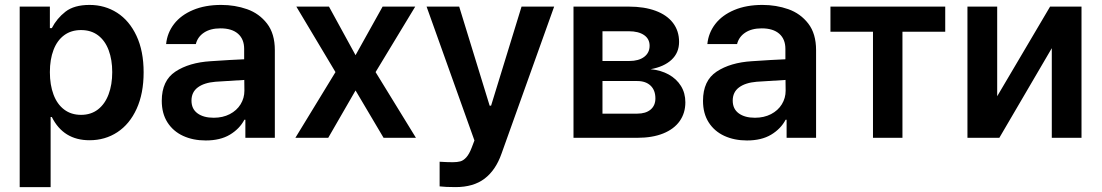

<svg xmlns="http://www.w3.org/2000/svg" viewBox="-20 -557 4452 776"><path d="M59.6 -530.3H181.6V-443.4H189.5Q209.5 -482.4 244.6 -509.8Q279.8 -537.1 341.8 -537.1Q403.8 -537.1 453.4 -505.4Q502.9 -473.6 531.7 -412.1Q560.5 -350.6 560.5 -264.6Q560.5 -179.2 532.2 -117.2Q503.9 -55.2 454.3 -22.7Q404.8 9.8 341.8 9.8Q236.3 9.8 189.5 -84H184.6V199.2H59.6ZM307.6 -92.8Q347.7 -92.8 376 -114.7Q404.3 -136.7 418.9 -175.8Q433.6 -214.8 433.6 -265.6Q433.6 -315.4 419.2 -354Q404.8 -392.6 376.5 -414.1Q348.1 -435.5 307.6 -435.5Q267.6 -435.5 239.3 -414.6Q210.9 -393.6 196.3 -355.2Q181.6 -316.9 181.6 -265.6Q181.6 -213.9 196.3 -174.8Q210.9 -135.7 239.3 -114.3Q267.6 -92.8 307.6 -92.8Z M831.1 -309.6Q915.5 -315.4 966.8 -317.4V-359.4Q966.8 -398.9 941.9 -420.7Q917 -442.4 871.1 -442.4Q830.6 -442.4 804.7 -425.3Q778.8 -408.2 771.5 -378.9H651.4Q655.8 -424.3 683.6 -460.2Q711.4 -496.1 760.3 -516.6Q809.1 -537.1 874 -537.1Q929.7 -537.1 978.8 -519.8Q1027.8 -502.4 1059.3 -461.7Q1090.8 -420.9 1090.8 -354.5V0H971.7V-73.2H967.8Q948.2 -36.1 909.2 -12.7Q870.1 10.7 811.5 10.7Q760.3 10.7 720 -7.8Q679.7 -26.4 656.7 -62.5Q633.8 -98.6 633.8 -149.4Q633.8 -231.4 689.2 -267.8Q744.6 -304.2 831.1 -309.6ZM843.8 -81.1Q880.4 -81.1 908.7 -95.7Q937 -110.4 952.4 -135.5Q967.8 -160.6 967.8 -190.4L967.3 -233.9L850.6 -226.6Q804.7 -222.7 779.3 -203.6Q753.9 -184.6 753.9 -150.4Q753.9 -116.7 778.3 -98.9Q802.7 -81.1 843.8 -81.1Z M1417 -334 1526.4 -530.3H1658.2L1498 -265.6L1661.1 0H1530.3L1417 -191.4L1306.6 0H1173.8L1335.9 -265.6L1177.7 -530.3H1309.6Z M1756.8 196.3V96.7Q1788.1 98.6 1809.6 98.6Q1828.1 98.6 1840.6 95.2Q1853 91.8 1864.7 78.9Q1876.5 65.9 1886.7 39.1L1897.5 10.7L1704.1 -530.3H1835.9L1959 -129.9H1964.8L2087.9 -530.3H2219.7L2006.8 64.5Q1983.4 130.9 1938.5 165Q1893.6 199.2 1821.3 199.2Q1780.3 199.2 1756.8 196.3Z M2297.9 -530.3H2521.5Q2584 -530.3 2629.6 -513.4Q2675.3 -496.6 2700 -464.4Q2724.6 -432.1 2724.6 -387.7Q2724.6 -343.8 2694.1 -315.4Q2663.6 -287.1 2609.4 -277.3Q2650.9 -273.4 2682.6 -255.9Q2714.4 -238.3 2732.2 -209.5Q2750 -180.7 2750 -143.6Q2750 -100.1 2727.1 -67.6Q2704.1 -35.2 2660.4 -17.6Q2616.7 0 2555.7 0H2297.9ZM2628.9 -159.2Q2628.9 -192.4 2609.4 -210.9Q2589.8 -229.5 2555.7 -229.5H2415V-97.7H2555.7Q2589.8 -97.7 2609.4 -114Q2628.9 -130.4 2628.9 -159.2ZM2605.5 -372.1Q2605.5 -399.9 2583 -415.3Q2560.5 -430.7 2521.5 -430.7H2415V-310.5H2523.4Q2561.5 -310.5 2583.5 -327.1Q2605.5 -343.8 2605.5 -372.1Z M3018.6 -309.6Q3103 -315.4 3154.3 -317.4V-359.4Q3154.3 -398.9 3129.4 -420.7Q3104.5 -442.4 3058.6 -442.4Q3018.1 -442.4 2992.2 -425.3Q2966.3 -408.2 2959 -378.9H2838.9Q2843.3 -424.3 2871.1 -460.2Q2898.9 -496.1 2947.8 -516.6Q2996.6 -537.1 3061.5 -537.1Q3117.2 -537.1 3166.3 -519.8Q3215.3 -502.4 3246.8 -461.7Q3278.3 -420.9 3278.3 -354.5V0H3159.2V-73.2H3155.3Q3135.7 -36.1 3096.7 -12.7Q3057.6 10.7 2999 10.7Q2947.8 10.7 2907.5 -7.8Q2867.2 -26.4 2844.2 -62.5Q2821.3 -98.6 2821.3 -149.4Q2821.3 -231.4 2876.7 -267.8Q2932.1 -304.2 3018.6 -309.6ZM3031.2 -81.1Q3067.9 -81.1 3096.2 -95.7Q3124.5 -110.4 3139.9 -135.5Q3155.3 -160.6 3155.3 -190.4L3154.8 -233.9L3038.1 -226.6Q2992.2 -222.7 2966.8 -203.6Q2941.4 -184.6 2941.4 -150.4Q2941.4 -116.7 2965.8 -98.9Q2990.2 -81.1 3031.2 -81.1Z M3336.4 -530.3H3800.3V-428.7H3627.4V0H3508.3V-428.7H3336.4Z M4224.1 -530.3H4351.1V0H4231V-362.3L4019 0H3890.1V-530.3H4010.3V-168Z"/></svg>

Font: Pretendard Std SemiBold
Style: Regular
Weight: 600
Designer: Base glyphs from Inter by Rasmus Andersson; Hangeul glyphs from Noto Sans CJK(Source Han Sans) by Jang Soo-young and Kan
Foundry: Kil Hyung-jin
Version: Version 1.309